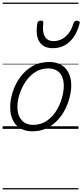

<svg xmlns="http://www.w3.org/2000/svg" viewBox="-20 -1000 639 1490"><path d="M231 19Q175 19 136.5 -4.5Q98 -28 78.5 -70.5Q59 -113 59 -168Q59 -223 78 -284Q97 -345 135 -398.5Q173 -452 230 -485.5Q287 -519 363 -519Q417 -519 455 -496.5Q493 -474 513 -433.5Q533 -393 533 -339Q533 -298 521.5 -249.5Q510 -201 486.5 -153.5Q463 -106 426.5 -67Q390 -28 341.5 -4.5Q293 19 231 19ZM237 -31Q296 -31 341 -61Q386 -91 415.5 -138Q445 -185 460 -237Q475 -289 475 -334Q475 -376 461.5 -406Q448 -436 421 -452.5Q394 -469 355 -469Q297 -469 252.5 -440Q208 -411 177.5 -364.5Q147 -318 131 -266.5Q115 -215 115 -170Q115 -128 129.5 -96.5Q144 -65 171 -48Q198 -31 237 -31ZM390 -626Q317 -626 285.5 -676.5Q254 -727 270 -820Q272 -830 278.5 -835Q285 -840 296 -840Q308 -840 313 -834.5Q318 -829 316 -820Q307 -753 327.5 -717Q348 -681 395 -681Q450 -681 491.5 -718.5Q533 -756 550 -819Q554 -830 560 -834.5Q566 -839 577 -839Q589 -839 595 -833.5Q601 -828 598 -818Q581 -754 551 -711.5Q521 -669 480.5 -647.5Q440 -626 390 -626ZM0 460H589V470H0ZM0 -20H589V0H0ZM0 -505H589V-500H0ZM0 -980H589V-970H0Z"/></svg>

Font: Playwrite NO Guides
Style: Regular
Weight: 400
Designer: Veronika Burian, José Scaglione
Foundry: TypeTogether
Version: Version 1.003